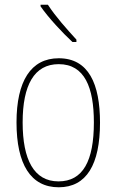

<svg xmlns="http://www.w3.org/2000/svg" viewBox="-20 -784 495 814"><path d="M183 -764H152V-757C186 -708 244 -646 287 -606H304V-616C264 -660 216 -713 183 -764ZM404 -264C404 -428 356 -537 229 -537C111 -537 50 -440 50 -265C50 -88 110 10 229 10C347 10 404 -87 404 -264ZM76 -265C76 -423 125 -512 229 -512C339 -512 378 -413 378 -265C378 -102 332 -15 228 -15C124 -15 76 -107 76 -265Z"/></svg>

Font: Noto Sans Hebrew Condensed Thin
Style: Regular
Weight: 100
Width: 3
Designer: Monotype Design Team
Foundry: Monotype Imaging Inc.
Version: Version 2.004